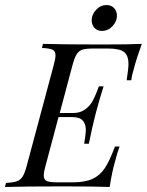

<svg xmlns="http://www.w3.org/2000/svg" viewBox="-48 -746 586 766"><path d="M517.7 -571Q496.8 -512.9 487.1 -475.8Q478.2 -446.8 475.8 -425.8H457.3Q464.5 -472.6 464.5 -490.3Q464.5 -525 446.8 -538.7Q429 -552.4 383.1 -552.4H324.2Q295.2 -552.4 281 -548Q266.9 -543.5 258.1 -529.8Q249.2 -516.1 241.1 -485.5L190.3 -295.2H243.5Q271.8 -295.2 290.3 -308.5Q308.9 -321.8 319.4 -339.5Q329.8 -357.3 340.3 -384.7Q342.7 -392.7 346.8 -401.6H365.3Q348.4 -348.4 337.1 -305.6L332.3 -287.1Q321 -244.4 306.5 -172.6H287.9L290.3 -188.7Q291.1 -194.4 292.7 -206.5Q294.4 -218.5 294.4 -227.4Q294.4 -251.6 281.9 -265.3Q269.4 -279 238.7 -279H185.5L133.9 -85.5Q126.6 -60.5 126.6 -46Q126.6 -29 138.7 -23.8Q150.8 -18.5 181.5 -18.5H240.3Q290.3 -18.5 320.2 -31.9Q350 -45.2 369.8 -74.6Q389.5 -104 410.5 -161.3H429Q420.2 -137.9 411.3 -103.2Q398.4 -58.1 389.5 0Q334.7 -2.4 204.8 -2.4Q50 -2.4 -28.2 0L-24.2 -16.1Q4.8 -17.7 19 -22.6Q33.1 -27.4 41.9 -41.1Q50.8 -54.8 58.9 -85.5L166.1 -485.5Q173.4 -511.3 173.4 -525Q173.4 -541.9 161.7 -547.6Q150 -553.2 119.4 -554.8L123.4 -571Q202.4 -568.5 357.3 -568.5Q470.2 -568.5 517.7 -571ZM377.4 -725.8Q396 -725.8 407.3 -713.7Q418.5 -701.6 418.5 -683.1Q418.5 -660.5 400.8 -641.5Q383.1 -622.6 358.1 -622.6Q340.3 -622.6 329 -634.7Q317.7 -646.8 317.7 -665.3Q317.7 -687.9 335.5 -706.9Q353.2 -725.8 377.4 -725.8Z"/></svg>

Font: Playfair Display SC
Style: Italic
Weight: 400
Italic angle: -14°
Designer: Claus Eggers Sørensen
Foundry: Claus Eggers Sørensen
Version: Version 1.202; ttfautohint (v1.6)